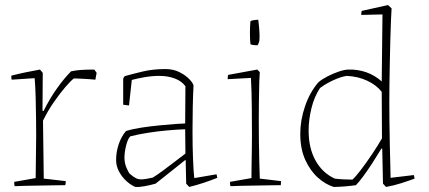

<svg xmlns="http://www.w3.org/2000/svg" viewBox="-20 -732 1694 759"><path d="M38 4Q36 -2 36 -13L121 -28Q121 -69 122 -111Q123 -153 123 -194Q123 -224 122.5 -264Q122 -304 121 -345.5Q120 -387 117 -423L26 -417Q24 -426 25 -433Q52 -440 81 -446Q110 -452 138 -457L149 -444L148 -294L152 -293Q177 -343 205.5 -383Q234 -423 261 -450Q279 -454 299.5 -455.5Q320 -457 353 -457L362 -444L359 -428L357 -417Q350 -418 334 -419Q318 -420 300.5 -421Q283 -422 272 -422Q260 -413 238.5 -388Q217 -363 193 -328.5Q169 -294 150 -255L153 -26L240 -16Q240 -7 238 0Q225 0 198 0.5Q171 1 139.5 1.5Q108 2 80.5 2.5Q53 3 38 4Z M595 -6Q574 0 552 4Q530 8 515 7Q498 0 480.5 -15.5Q463 -31 451 -53Q439 -75 439 -99Q439 -132 449.5 -162.5Q460 -193 478 -214Q503 -222 539 -227.5Q575 -233 611.5 -236.5Q648 -240 675.5 -242Q703 -244 712 -244L713 -391Q699 -411 671.5 -421.5Q644 -432 610 -432Q582 -432 552.5 -427Q523 -422 501 -416L490 -315L467 -318V-422L473 -431Q505 -440 545 -449.5Q585 -459 634 -459Q665 -459 689 -447Q713 -435 728 -419.5Q743 -404 745 -394Q743 -357 742 -308Q741 -259 741 -215Q741 -155 743 -104Q745 -53 748 -28L836 -43L839 -29Q814 -19 785.5 -9.5Q757 0 728 7L716 -6L714 -98L713 -100Q682 -75 648.5 -48.5Q615 -22 595 -6ZM493 -45Q508 -32 518.5 -27Q529 -22 543.5 -23Q558 -24 584 -30Q599 -39 623.5 -57Q648 -75 672.5 -94Q697 -113 713 -125L712 -221Q680 -220 641.5 -216.5Q603 -213 564.5 -207Q526 -201 495 -193Q485 -183 478.5 -156.5Q472 -130 472 -109Q472 -88 479.5 -70Q487 -52 493 -45Z M891 4Q889 -2 889 -13L974 -28Q974 -47 974.5 -78Q975 -109 975.5 -141Q976 -173 976 -193Q976 -239 975.5 -303Q975 -367 972 -424L880 -419Q880 -430 882 -436L997 -457L1007 -447L1005 -410Q1004 -375 1003.5 -331.5Q1003 -288 1003 -254Q1003 -216 1003.5 -174Q1004 -132 1005 -93Q1006 -54 1007 -26L1091 -16Q1091 -13 1090.5 -8.5Q1090 -4 1090 0Q1076 0 1049.5 0.5Q1023 1 992 1.5Q961 2 933.5 2.5Q906 3 891 4ZM970 -557Q968 -577 968 -602Q968 -627 970 -648Q976 -652 988 -653Q994 -654 1001 -654Q1003 -639 1004.5 -621Q1006 -603 1006 -589Q1006 -575 1005 -570Q1005 -568 1002 -560.5Q999 -553 998 -553Q994 -553 985.5 -553.5Q977 -554 970 -557Z M1299 7Q1267 -3 1237 -29.5Q1207 -56 1187 -99.5Q1167 -143 1167 -203Q1167 -257 1186 -312.5Q1205 -368 1239 -407Q1253 -419 1275.5 -430.5Q1298 -442 1320.5 -449.5Q1343 -457 1358 -457Q1394 -458 1427.5 -446.5Q1461 -435 1489 -410L1492 -675L1408 -673Q1408 -683 1410 -689L1514 -712L1528 -699Q1527 -683 1525.5 -650Q1524 -617 1523 -574Q1522 -531 1521 -485.5Q1520 -440 1519.5 -398Q1519 -356 1519 -324Q1519 -295 1519.5 -250.5Q1520 -206 1521 -159.5Q1522 -113 1523 -77Q1524 -41 1524 -29L1616 -40L1619 -26Q1595 -17 1565 -7.5Q1535 2 1506 7L1494 -6L1491 -144L1488 -145Q1471 -117 1452 -87.5Q1433 -58 1415.5 -34.5Q1398 -11 1387 0Q1367 3 1342 5Q1317 7 1299 7ZM1373 -22Q1384 -31 1405.5 -59Q1427 -87 1450.5 -122Q1474 -157 1490 -185L1489 -369Q1468 -396 1431.5 -413Q1395 -430 1351 -432Q1329 -429 1299 -415.5Q1269 -402 1245 -384Q1222 -349 1211 -303.5Q1200 -258 1200 -216Q1200 -147 1227 -98Q1254 -49 1303 -26Q1316 -24 1336.5 -23Q1357 -22 1373 -22Z"/></svg>

Font: Labrada ExtraLight
Style: Regular
Weight: 200
Designer: Mercedes Jáuregui
Foundry: Omnibus-Type Team
Version: Version 1.000; ttfautohint (v1.8.4.7-5d5b)